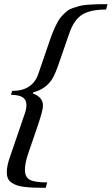

<svg xmlns="http://www.w3.org/2000/svg" viewBox="-20 -749 538 925"><path d="M200.2 155.8Q167 155.8 144.5 155Q122.1 154.3 98.9 151.6Q75.7 148.9 61.3 143.8Q46.9 138.7 34.9 130.4Q22.9 122.1 17.8 109.6Q12.7 97.2 12.7 80.1Q12.7 49.8 28.3 6.3L101.6 -208Q107.4 -225.6 107.4 -242.2Q107.4 -268.1 89.6 -280Q71.8 -292 33.2 -292L38.1 -311Q136.7 -311 164.6 -393.1L220.7 -556.6Q230 -584 239.3 -605.2Q248.5 -626.5 258.1 -643.8Q267.6 -661.1 279.5 -673.6Q291.5 -686 302.7 -695.3Q314 -704.6 330.8 -710.4Q347.7 -716.3 362.8 -720.2Q377.9 -724.1 401.1 -726.1Q424.3 -728 445.3 -728.5Q466.3 -729 498 -729L491.2 -703.1Q415 -703.1 375.5 -678.2Q335.9 -653.3 313.5 -587.4L272.9 -470.2Q246.1 -389.6 231 -367.7Q199.7 -319.3 140.1 -304.2L138.7 -298.3Q187 -281.2 187 -239.7Q187 -217.3 162.1 -144L116.2 -10.3Q100.1 36.6 100.1 68.8Q100.1 104.5 124 117.2Q147.9 129.9 207.5 129.9Z"/></svg>

Font: Elstob 14pt Medium
Style: Italic
Weight: 500
Italic angle: -20°
Designer: Peter S. Baker
Version: Version 1.015